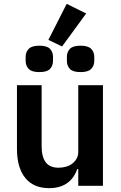

<svg xmlns="http://www.w3.org/2000/svg" viewBox="-20 -964 628 996"><path d="M386 -87H381Q374 -67 362.5 -49.5Q351 -32 333.5 -18Q316 -4 291.5 4Q267 12 235 12Q154 12 111 -41Q68 -94 68 -192V-522H196V-205Q196 -151 217 -122.5Q238 -94 284 -94Q303 -94 321.5 -99Q340 -104 354 -114.5Q368 -125 377 -140.5Q386 -156 386 -177V-522H514V0H386ZM302 -723 231 -757 326 -944 427 -894ZM184 -590Q145 -590 129 -606.5Q113 -623 113 -648V-669Q113 -694 129 -710.5Q145 -727 184 -727Q224 -727 239.5 -710.5Q255 -694 255 -669V-648Q255 -623 239.5 -606.5Q224 -590 184 -590ZM398 -590Q358 -590 342.5 -606.5Q327 -623 327 -648V-669Q327 -694 342.5 -710.5Q358 -727 398 -727Q437 -727 453 -710.5Q469 -694 469 -669V-648Q469 -623 453 -606.5Q437 -590 398 -590Z"/></svg>

Font: IBM Plex Sans SmBld
Style: Regular
Weight: 600
Designer: Mike Abbink, Paul van der Laan, Pieter van Rosmalen
Foundry: Bold Monday
Version: Version 3.005